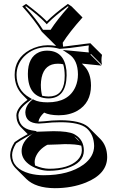

<svg xmlns="http://www.w3.org/2000/svg" viewBox="-20 -671 595 985"><path d="M194.8 -507.8Q156.2 -569.8 94.2 -638.2L113.8 -650.9Q177.7 -603 209.5 -571.8Q215.3 -565.4 220.2 -561Q258.8 -600.6 328.1 -650.9L347.2 -638.2L403.3 -581.5Q335.9 -505.9 301.8 -451.7L303.7 -431.6Q315.4 -432.6 418.5 -446.3Q432.6 -448.2 443.8 -449.2L446.8 -445.8L503.4 -389.6Q500.5 -375.5 500.5 -363.3Q500.5 -350.1 503.4 -337.4L446.8 -394L443.8 -391.1L500.5 -334.5Q406.7 -344.2 399.9 -344.7L413.6 -330.6Q446.3 -296.4 446.8 -232.4Q446.8 -143.1 376.5 -102.5Q335.9 -79.6 280.8 -79.6Q233.4 -80.1 206.5 -93.3Q181.2 -70.3 177.2 -46.9H178.2Q181.2 -46.9 207 -48.8Q245.1 -53.7 290 -54.2Q392.1 -53.7 431.2 -21Q435.5 -17.1 438.5 -14.2L495.1 42.5Q529.3 77.6 529.8 134.8Q529.8 221.2 420.4 265.6Q349.1 294.4 260.7 294.4Q163.1 293.5 115.7 247.6L59.6 191.4Q32.7 163.1 32.2 124Q32.7 92.8 55.2 58.1Q75.2 43 122.1 17.1L87.4 -18.1Q64.5 -42 64 -79.1Q64.9 -118.2 121.1 -158.7L93.8 -186.5Q55.7 -226.1 55.2 -287.1Q55.2 -371.6 132.3 -414.6Q176.3 -438.5 225.1 -439Q248 -439 268.1 -435.1L251.5 -451.7ZM388.7 56.6Q383.3 47.9 377 41Q369.1 33.7 360.8 28.8ZM397 76.2Q371.6 68.4 311.5 68.4Q306.2 68.4 282.2 69.8Q239.7 71.8 222.7 71.8Q176.8 96.7 161.6 137.7Q157.7 149.9 157.7 160.6Q158.2 169.9 159.7 177.7Q197.8 194.3 231.9 194.8Q331.1 194.8 377 150.9Q399.4 128.4 399.9 101.1Q399.9 87.4 397 76.2ZM196.3 -179.7Q211.4 -176.3 229 -175.8Q303.2 -175.8 311 -259.8Q312 -271.5 312 -284.2Q311.5 -317.9 304.2 -341.3Q291.5 -344.2 277.3 -344.2Q208.5 -344.2 193.4 -272.5Q189.9 -254.9 189.5 -235.4Q189.9 -202.1 196.3 -179.7ZM321.8 -284.2Q319.8 -167.5 229 -166Q123.5 -168 123 -292Q123 -377.9 180.7 -403.3Q199.2 -411.1 221.2 -411.1Q309.6 -411.1 320.8 -310.5Q321.8 -297.9 321.8 -284.2ZM379.9 -289.1Q379.4 -362.8 334 -393.1L301.8 -414.6L340.3 -411.1Q358.9 -409.7 435.5 -401.9Q434.1 -411.6 434.1 -419.9Q434.1 -429.7 435.5 -438Q421.4 -436.5 393.1 -432.1Q332.5 -422.9 286.6 -420.4H285.2L283.2 -420.9Q256.8 -428.7 225.1 -429.2Q150.9 -429.2 102.5 -379.9Q65.4 -340.8 64.9 -287.1Q65.4 -208.5 130.9 -170.9L144.5 -162.6L131.8 -153.8Q75.2 -113.8 74.2 -79.1Q76.2 -15.1 141.6 -2.4L168.9 2L145 16.1Q138.7 19.5 124 27.3Q80.6 51.3 62.5 64.9Q42.5 97.2 42 124Q42 193.8 130.9 218.8Q165.5 228 204.1 228Q333 228 408.7 173.3Q462.4 133.3 462.9 78.1Q461.9 19.5 424.3 -13.2Q387.7 -43.9 290 -43.9Q246.1 -43.9 208.5 -39.1H207.5Q178.7 -37.1 178.2 -37.1Q111.3 -39.6 109.9 -94.2Q110.8 -129.4 143.6 -157.7L148.4 -162.1L154.8 -158.7Q179.2 -146 224.1 -146Q332 -146 367.2 -225.6Q379.9 -254.9 379.9 -289.1ZM90.8 104Q90.8 56.6 142.6 18.1Q152.3 11.2 161.1 6.3L163.6 4.9H166Q183.1 4.9 224.1 2.9Q248.5 2 254.9 2Q329.6 2 359.4 16.6Q363.3 18.6 366.2 20.5Q409.7 46.9 410.2 101.1Q410.2 164.6 323.7 191.9Q281.2 205.1 231.9 205.1Q182.6 205.1 137.7 178.2Q91.3 148.9 90.8 104ZM200.7 -518.1H239.7Q273.4 -570.3 332 -636.2L328.1 -638.7Q263.7 -591.3 227.1 -554.2L219.7 -546.4L212.9 -554.2Q177.7 -591.3 113.8 -638.7L109.4 -636.2Q165.5 -573.7 200.7 -518.1Z"/></svg>

Font: Linux Biolinum Shadow O
Style: Regular
Weight: 400
Designer: Philipp H. Poll
Foundry: Philipp H. Poll
Version: Version 1.0.4